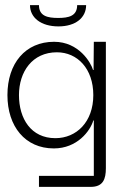

<svg xmlns="http://www.w3.org/2000/svg" viewBox="-20 -569 480 749"><path d="M208 -466C275 -466 316 -500 316 -549H281C281 -506 247 -499 207 -499C166 -499 132 -506 132 -549H97C97 -500 140 -466 208 -466ZM334 160C382 160 393 130 393 87V-406H346L345 -296H343C335 -324 288 -406 191 -406C79 -406 9 -322 9 -198C9 -76 78 10 190 10C281 10 332 -58 344 -99H346V117H132V160ZM196 -30C101 -30 54 -106 54 -198C54 -289 106 -365 202 -365C282 -365 344 -301 344 -198C344 -93 278 -30 196 -30Z"/></svg>

Font: OSH Darker Grotesque
Style: Regular
Weight: 400
Designer: Gabriel Lam
Foundry: TypeRant
Version: Version 1.000;Glyphs 3.1.1 (3148)